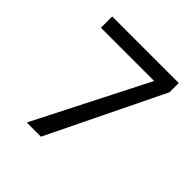

<svg xmlns="http://www.w3.org/2000/svg" viewBox="-184 -842 987 987"><g transform="rotate(45 310.0 -348.0)"><path d="M563 -696V-629L257 0H156V-4L466 -614H79V-696Z"/></g></svg>

Font: Amiko
Style: Regular
Weight: 400
Designer: Pablo Impallari, Rodrigo Fuenzalida, Andres Torresi
Foundry: Impallari Type
Version: Version 1.001; ttfautohint (v1.3)